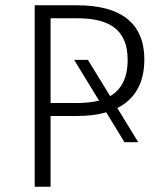

<svg xmlns="http://www.w3.org/2000/svg" viewBox="-20 -705 614 725"><path d="M525 -480C525 -622 431 -685 272 -685H111V0H171V-267H269C310 -267 348 -271 381 -281L450 -168H502L423 -297C486 -329 525 -387 525 -480ZM269 -316H171V-636H271C391 -636 462 -595 462 -479C462 -409 437 -366 396 -342L312 -479H260L354 -325C329 -319 300 -316 269 -316Z"/></svg>

Font: FiraGO Light
Style: Regular
Weight: 300
Designer: bBox Type
Foundry: bBox Type GmbH
Version: Version 1.001;PS 001.001;hotconv 1.0.88;makeotf.lib2.5.64775